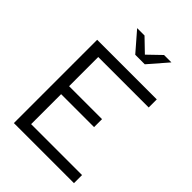

<svg xmlns="http://www.w3.org/2000/svg" viewBox="-262 -1029 1141 1141"><g transform="rotate(45 308.0 -458.5)"><path d="M77 0V-700H578V-632H154V-387H431V-320H154V-68H582V0ZM258 -917 340 -838 422 -917H484L380 -797H300L196 -917Z"/></g></svg>

Font: Red Hat Display VF
Style: Regular
Weight: 300
Designer: Pentagram, MCKL
Foundry: Pentagram, MCKL
Version: Version 1.023